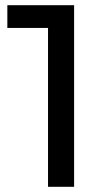

<svg xmlns="http://www.w3.org/2000/svg" viewBox="-20 -720 410 740"><path d="M165.1 -659.9 209.3 -612.4H8.3V-700H265.6V0H165.1Z"/></svg>

Font: iiserrat Thin
Style: Regular
Weight: 100
Designer: Akira Ohta
Foundry: Akira Ohta
Version: Version 1.200;Glyphs 3.3.1 (3343)